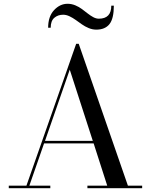

<svg xmlns="http://www.w3.org/2000/svg" viewBox="-20 -997 800 1017"><path d="M314.5 -919Q286.5 -919 267.5 -902.5Q248.5 -886 248.5 -850H235Q235 -909.5 266.2 -943.2Q297.5 -977 338 -977Q359 -977 378.8 -968.8Q398.5 -960.5 414 -949Q429.5 -937.5 444 -926Q458.5 -914.5 473.8 -906.2Q489 -898 503.5 -898Q569.5 -898 569.5 -967H583Q583 -898.5 559.8 -869.2Q536.5 -840 490 -840Q470 -840 450 -848.2Q430 -856.5 413.8 -868Q397.5 -879.5 381.5 -891Q365.5 -902.5 348.2 -910.8Q331 -919 314.5 -919ZM26.5 -13.5H120L383.5 -765H397L657.5 -13.5H733V0H443V-13.5H548L476 -237.5H213.5L135.5 -13.5H246.5V0H26.5ZM349.5 -628 218.5 -251H471.5Z"/></svg>

Font: Bodoni* 16pt
Style: Regular
Weight: 400
Version: Version 2.3